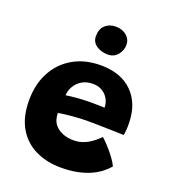

<svg xmlns="http://www.w3.org/2000/svg" viewBox="-135 -833 828 935"><g transform="rotate(20 279.0 -365.5)"><path d="M524 -89.5Q510 -72.5 489 -56Q468 -39.5 438.8 -26.2Q409.5 -13 372 -5.2Q334.5 2.5 288 2.5Q212.5 2.5 154 -26.2Q95.5 -55 62.8 -111.8Q30 -168.5 30 -253Q30 -337.5 64 -400.2Q98 -463 159 -497.8Q220 -532.5 301.5 -532.5Q404.5 -532.5 463.8 -475.2Q523 -418 525.5 -317Q526 -298.5 525 -283.5Q524 -268.5 521 -251.5Q513.5 -252 489 -252.5Q464.5 -253 433.8 -253.8Q403 -254.5 375.8 -255Q348.5 -255.5 335.5 -255.5Q292 -255.5 251.2 -251.5Q210.5 -247.5 183 -243Q183 -234 184.2 -225.2Q185.5 -216.5 188 -208.5Q194.5 -188 210.8 -173.5Q227 -159 249.8 -151.2Q272.5 -143.5 298 -143.5Q321 -143.5 340.2 -149.2Q359.5 -155 375.5 -164.5Q391.5 -174 404.8 -185.2Q418 -196.5 429.5 -207.5Q432.5 -205 445 -192.8Q457.5 -180.5 473 -162.8Q488.5 -145 502.5 -125.5Q516.5 -106 524 -89.5ZM188.5 -336.5Q211 -340 244 -343Q277 -346 320.5 -346Q344 -346 362.2 -345.5Q380.5 -345 388 -344.5Q388 -355 385 -367.5Q381 -384.5 369.2 -400Q357.5 -415.5 339.2 -425Q321 -434.5 295.5 -434.5Q263.5 -434.5 239.8 -420.5Q216 -406.5 203 -384Q190 -361.5 188.5 -336.5ZM305 -734.5Q339.5 -734.5 361.5 -715.5Q383.5 -696.5 383.5 -668Q383.5 -638.5 364 -615.8Q344.5 -593 314 -593Q279 -593 254 -610.2Q229 -627.5 229 -658Q229 -695.5 250.8 -715Q272.5 -734.5 305 -734.5Z"/></g></svg>

Font: Grandstander Thin
Style: Bold
Weight: 700
Version: Version 1.200